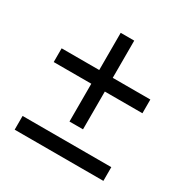

<svg xmlns="http://www.w3.org/2000/svg" viewBox="-141 -703 812 836"><g transform="rotate(30 265.0 -285.0)"><path d="M42 -396H231V-583H299V-396H488V-327H299V-137H231V-327H42ZM42 -56H488V13H42Z"/></g></svg>

Font: Lora SemiBold
Style: Regular
Weight: 600
Designer: Olga Karpushina, Alexei Vanyashin (Cyrillic)
Foundry: Cyreal
Version: Version 3.011; ttfautohint (v1.8.4.7-5d5b)